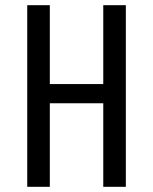

<svg xmlns="http://www.w3.org/2000/svg" viewBox="-20 -720 590 740"><path d="M378 0V-322H172V0H85V-700H172V-396H378V-700H465V0Z"/></svg>

Font: Share Tech
Style: Regular
Weight: 400
Designer: Ralph du Carrois
Foundry: Carrois Type Design
Version: Version 1.100